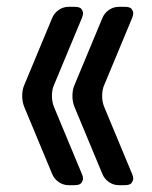

<svg xmlns="http://www.w3.org/2000/svg" viewBox="-20 -542 445 562"><path d="M133 -32Q139 -18 152 -9Q165 0 181 0H198Q214 0 218.5 -7Q223 -14 223 -19Q223 -25 220 -32L138 -229Q132 -244 132 -261Q132 -280 138 -293L220 -490Q223 -498 223 -503Q223 -509 218.5 -515.5Q214 -522 198 -522H181Q165 -522 152 -513Q139 -504 133 -490L51 -293Q45 -280 45 -261Q45 -244 51 -229ZM280 -32Q286 -18 299 -9Q312 0 328 0H345Q361 0 365.5 -7Q370 -14 370 -19Q370 -25 367 -32L285 -229Q279 -244 279 -261Q279 -280 285 -293L367 -490Q370 -498 370 -503Q370 -509 365.5 -515.5Q361 -522 345 -522H328Q312 -522 299 -513Q286 -504 280 -490L198 -293Q192 -280 192 -261Q192 -244 198 -229Z"/></svg>

Font: WDXL Lubrifont SC
Style: Regular
Weight: 400
Designer: [WDXL Lubrifont] Copyright 2020-2022 (c) NightFurySL2001, Skr-ZERO; [ZCOOL QingKe HuangYou] Copyright 2018-2022 (c) The 
Version: Version 2.001;hotconv 1.1.1;makeotfexe 2.6.0